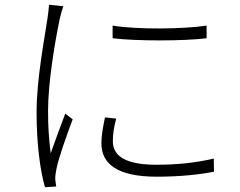

<svg xmlns="http://www.w3.org/2000/svg" viewBox="-20 -764 1003 803"><path d="M133 -294C133 -161 148 -52 168 19L215 16C214 7 212 -5 211 -15C211 -28 213 -44 216 -57C224 -101 261 -204 284 -265L253 -289C236 -245 210 -173 192 -123C184 -187 181 -236 181 -299C181 -417 208 -580 230 -686C234 -704 240 -725 245 -738L185 -744C184 -729 182 -711 179 -690C167 -606 133 -436 133 -294ZM404 -165C404 -77 473 -25 636 -25C732 -25 816 -34 875 -46L874 -101C799 -83 721 -75 633 -75C478 -75 452 -129 452 -174C452 -201 456 -232 466 -268L419 -273C411 -234 404 -197 404 -165ZM451 -604C549 -592 747 -592 844 -604V-657C750 -642 550 -640 451 -657Z"/></svg>

Font: GenEiGothic-pro-Light
Style: Regular
Weight: 300
Designer: Ryoko NISHIZUKA (kana & ideographs); Paul D. Hunt (Latin, Greek & Cyrillic); Wenlong ZHANG (bopomofo); Sandoll Communica
Foundry: Adobe Systems Incorporated; o_tamon
Version: Version 1.000.140830